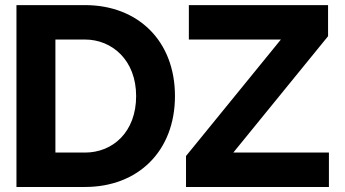

<svg xmlns="http://www.w3.org/2000/svg" viewBox="-20 -743 1373 763"><path d="M730.5 -722.7V-585.9H1096.2L719.2 -123V0H1287.1V-136.7H907.2L1283.7 -599.1V-722.7ZM317.9 0C527.8 0 675.3 -141.6 675.3 -361.3C675.3 -581.1 527.8 -722.7 317.9 -722.7H45.4V0ZM200.2 -585.9H317.9C424.8 -585.9 521 -504.4 521 -361.3C521 -218.3 428.2 -136.7 317.9 -136.7H200.2Z"/></svg>

Font: Giphurs ExtraBold
Style: Regular
Weight: 800
Version: Version 1.000